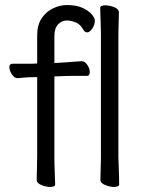

<svg xmlns="http://www.w3.org/2000/svg" viewBox="-20 -728 584 759"><path d="M127 -423H114Q92 -423 79.5 -421.5Q67 -420 50 -419H49Q37 -419 27 -434Q17 -449 17 -462Q17 -476 29 -476H103L127 -477V-589Q127 -628 144 -654.5Q161 -681 188.5 -694.5Q216 -708 245 -708Q282 -708 306 -697Q330 -686 342.5 -671.5Q355 -657 355 -646Q355 -631 345 -615.5Q335 -600 324 -600Q316 -600 309 -611Q298 -632 279 -639.5Q260 -647 244 -647Q225 -647 210 -632Q195 -617 195 -585V-479L216 -480Q228 -481 245.5 -482Q263 -483 279 -484.5Q295 -486 302 -486H303Q316 -486 325.5 -471Q335 -456 335 -443Q335 -428 323 -428Q316 -428 298 -428Q280 -428 260 -428Q240 -428 227 -427L195 -426V-105Q195 -74 196.5 -45Q198 -16 198 1Q198 11 178 11Q162 11 143.5 3.5Q125 -4 125 -17Q125 -29 126 -59.5Q127 -90 127 -116ZM379 -590Q379 -600 378.5 -621Q378 -642 377 -664Q376 -686 376 -697Q376 -702 382 -704.5Q388 -707 396 -707Q413 -707 431.5 -699.5Q450 -692 450 -679Q450 -671 449.5 -654.5Q449 -638 448.5 -620Q448 -602 448 -590V-105Q448 -99 449 -78Q450 -57 450.5 -34Q451 -11 451 1Q451 6 445 8.5Q439 11 431 11Q415 11 396 3.5Q377 -4 377 -17Q377 -25 377.5 -43.5Q378 -62 378.5 -80Q379 -98 379 -105Z"/></svg>

Font: Moon Stars Kai T HW
Style: Regular
Weight: 400
Designer: GuiWonder
Version: Version 1.101